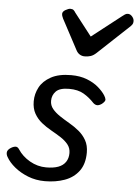

<svg xmlns="http://www.w3.org/2000/svg" viewBox="-58 -893 691 957"><g transform="rotate(5 287.0 -414.5)"><path d="M203 19Q157 19 118 3.5Q79 -12 50.5 -35.5Q22 -59 8 -84Q1 -95 1.5 -106.5Q2 -118 15 -128Q29 -138 41 -139.5Q53 -141 61 -128Q83 -94 121.5 -72Q160 -50 203 -50Q240 -50 264 -59Q288 -68 300.5 -86.5Q313 -105 313 -131Q313 -156 298.5 -174Q284 -192 261.5 -206.5Q239 -221 213 -235.5Q187 -250 164.5 -268Q142 -286 127.5 -311.5Q113 -337 113 -373Q113 -410 130.5 -443Q148 -476 187 -497.5Q226 -519 288 -519Q333 -519 367.5 -505.5Q402 -492 425 -472Q448 -452 460 -433Q467 -422 468.5 -413Q470 -404 453 -390Q440 -381 430 -381Q420 -381 410 -390Q386 -416 357 -433Q328 -450 284 -450Q237 -450 218 -430.5Q199 -411 199 -383Q199 -360 213.5 -342.5Q228 -325 250.5 -310Q273 -295 299 -280Q325 -265 347.5 -246.5Q370 -228 384.5 -202.5Q399 -177 399 -141Q399 -84 372.5 -48.5Q346 -13 301.5 3Q257 19 203 19ZM543 -848Q555 -848 564.5 -837Q574 -826 574 -814Q574 -804 570.5 -798.5Q567 -793 563 -789L404 -640Q390 -627 376.5 -622.5Q363 -618 346 -618Q333 -618 322 -624.5Q311 -631 304 -644L223 -796Q219 -804 217.5 -809.5Q216 -815 216 -819Q216 -831 231 -839.5Q246 -848 255 -848Q266 -848 271.5 -843Q277 -838 281 -831L368 -719L514 -833Q521 -838 527.5 -843Q534 -848 543 -848Z"/></g></svg>

Font: Playwrite CA
Style: Regular
Weight: 400
Designer: Veronika Burian, José Scaglione
Foundry: TypeTogether
Version: Version 1.002